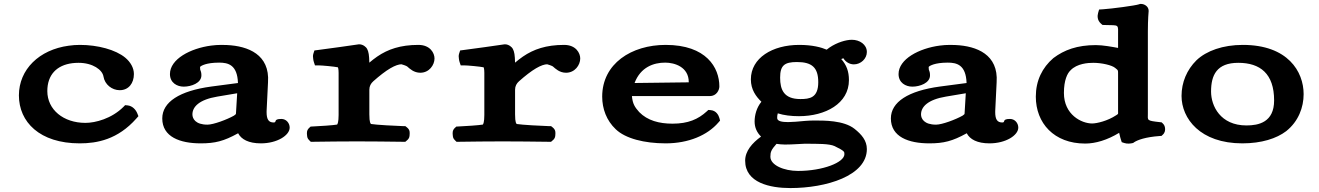

<svg xmlns="http://www.w3.org/2000/svg" viewBox="-20 -718 6700 975"><path d="M682.9 -128 677.2 -142.3C670.4 -159.4 653.4 -180.5 627.3 -182.9L615.4 -184L607 -175.4C546.8 -115.5 464.5 -94 413.7 -94C302.2 -94 220.3 -161 220.3 -255.5C220.3 -338.8 268.8 -387.1 347.1 -397.1C357.1 -398.3 367.7 -399 378.9 -399C451 -399 500 -363.4 505.4 -329.6C511.9 -288.7 548.7 -260 588 -260C633.6 -260 660 -295.8 660 -342C660 -373 642.9 -402.8 616 -425.2C567.6 -465.4 476.7 -490 385.9 -490C366.5 -490 347.4 -488.6 328.8 -485.9C179.2 -465.7 76 -365.5 76 -233.5C76 -99 181.1 10 384.7 10C472.3 10 577.9 -9 672.7 -116.5Z M1178.3 -142.3C1178 -138.3 1177.2 -136.5 1168 -130.7C1133.1 -111 1064 -85 1033.4 -85C972.3 -85 957.1 -115.7 957.1 -137C957.1 -176 992.3 -212.2 1083.3 -227.4L1184.4 -244.4ZM1304.8 10C1387.6 10 1451 -30.9 1451 -70C1451 -92.9 1433.6 -114 1409 -114C1365.5 -114 1388.2 -96 1370 -96C1344.6 -96 1333.7 -110.8 1333.8 -149.4C1333.8 -151.9 1333.8 -154.5 1334 -157.1L1341 -299.8C1350.9 -441.2 1239.8 -484.2 1132.7 -489.3C1123.1 -489.8 1113.6 -490 1104.1 -490C1086.7 -490 1069.3 -488.8 1052.2 -486.5C947.2 -472.7 843 -417.9 843 -342C843 -297.4 879.3 -278 913 -278C950.9 -278 1002.7 -296.3 1002.7 -335C1002.7 -346.2 1001.5 -352.7 996.7 -364.2C996.4 -365.8 995.8 -370.9 995.8 -378C995.8 -379.6 1014.1 -395.5 1068.8 -399.2C1076.9 -399.7 1085 -400 1092.7 -400C1138.4 -400 1185.3 -389.2 1188.4 -296.4L1052.6 -278.5C891.9 -256.6 804 -200 804 -116.6C804 -22.7 894.4 10 999.2 10C1072.4 10 1116.7 -1.4 1187 -40.1C1187.9 -40.6 1188.3 -40.8 1189.2 -41.4C1205.2 -10.4 1242.5 10 1304.8 10Z M1844 -470.2C1840.5 -477.5 1824.6 -493 1804.3 -493H1801.9L1799.6 -492.6C1749.7 -485.2 1661 -472.7 1592.2 -463.8L1576.7 -461.8L1571.8 -446.9C1567.9 -435.3 1569.5 -427.6 1570.4 -419.8C1571.1 -413.8 1571.9 -408.7 1573.8 -403.1L1579.5 -386H1597.5C1614.6 -386 1678.6 -380 1696 -376.2C1696 -376.2 1699.5 -369.2 1699.5 -348V-134.1C1699.5 -98 1694 -87.3 1691.9 -85.4C1673.2 -81.9 1602.3 -77.2 1567.3 -75.7L1557.6 -75.3L1550.8 -69.3C1535.8 -56 1538.3 -40.8 1539.3 -30.9C1540 -24.1 1540.1 -14.8 1550.8 -5.3L1558.4 2.2L1569.1 2C1610.5 1 1746.6 0 1791.8 0C1838.2 0 1977.5 1 2025.9 2L2038.1 2.2L2046.7 -5.3C2060.1 -16 2059.6 -26.8 2060.1 -34.5C2060.7 -44 2062.8 -58.1 2046.7 -70.9L2038.7 -77.3L2027.4 -77.5C1993.1 -78.3 1887.8 -84.1 1864.3 -88.3C1862 -89.6 1855.6 -94.8 1855.6 -137.4V-262.5C1855.6 -280.5 1863.2 -294.3 1875.7 -305.4C1907.4 -333.5 1936.8 -356.3 1962.1 -371.2C1986.8 -385.7 2005.8 -391.5 2018.5 -391.6C2021.1 -391.6 2043.4 -383.7 2047.4 -380.7C2060.4 -369.4 2081.3 -348.6 2114.5 -348.6C2159 -348.6 2186.5 -387.5 2186.5 -421.1C2186.5 -447.8 2165.4 -490 2104.5 -490C2013.5 -490 1949.6 -467.8 1895.6 -430.8C1881.7 -421.3 1868.6 -410.9 1855.5 -399.8C1854.8 -437.1 1852 -455.5 1844 -470.2Z M2584 -470.2C2580.5 -477.5 2564.6 -493 2544.3 -493H2541.9L2539.6 -492.6C2489.7 -485.2 2401 -472.7 2332.2 -463.8L2316.7 -461.8L2311.8 -446.9C2307.9 -435.3 2309.5 -427.6 2310.4 -419.8C2311.1 -413.8 2311.9 -408.7 2313.8 -403.1L2319.5 -386H2337.5C2354.6 -386 2418.6 -380 2436 -376.2C2436 -376.2 2439.5 -369.2 2439.5 -348V-134.1C2439.5 -98 2434 -87.3 2431.9 -85.4C2413.2 -81.9 2342.3 -77.2 2307.3 -75.7L2297.6 -75.3L2290.8 -69.3C2275.8 -56 2278.3 -40.8 2279.3 -30.9C2280 -24.1 2280.1 -14.8 2290.8 -5.3L2298.4 2.2L2309.1 2C2350.5 1 2486.6 0 2531.8 0C2578.2 0 2717.5 1 2765.9 2L2778.1 2.2L2786.7 -5.3C2800.1 -16 2799.6 -26.8 2800.1 -34.5C2800.7 -44 2802.8 -58.1 2786.7 -70.9L2778.7 -77.3L2767.4 -77.5C2733.1 -78.3 2627.8 -84.1 2604.3 -88.3C2602 -89.6 2595.6 -94.8 2595.6 -137.4V-262.5C2595.6 -280.5 2603.2 -294.3 2615.7 -305.4C2647.4 -333.5 2676.8 -356.3 2702.1 -371.2C2726.8 -385.7 2745.8 -391.5 2758.5 -391.6C2761.1 -391.6 2783.4 -383.7 2787.4 -380.7C2800.4 -369.4 2821.3 -348.6 2854.5 -348.6C2899 -348.6 2926.5 -387.5 2926.5 -421.1C2926.5 -447.8 2905.4 -490 2844.5 -490C2753.5 -490 2689.6 -467.8 2635.6 -430.8C2621.7 -421.3 2608.6 -410.9 2595.5 -399.8C2594.8 -437.1 2592 -455.5 2584 -470.2Z M3357.9 -400C3405.7 -400 3477.6 -378.1 3477.6 -301C3477.6 -300.9 3477.6 -300.7 3477.4 -299.9L3202.4 -296.5C3233 -377.6 3299.9 -400 3357.9 -400ZM3577 -159.7 3569.1 -152.4C3525.4 -112.5 3474.8 -90 3395.1 -90C3327.2 -90 3268 -105.9 3226.2 -148.6C3203.4 -174 3192.5 -190.9 3189 -230H3584C3618.8 -230 3633 -260.7 3633 -279.3C3633 -374.5 3566.9 -490 3360.2 -490C3186.8 -490 3038 -394.9 3038 -227.3C3038 -166.1 3059.8 -105.9 3106.9 -61.6C3155.8 -14.4 3252.7 10 3360.2 10C3477.3 10 3572.7 -31.6 3627.9 -95.7L3636.6 -105.7L3633.1 -118.6C3629.4 -132.1 3617.5 -157 3587.7 -158.9Z M4044.2 -215C3960.5 -215 3941.6 -262.5 3941.6 -323.6C3941.6 -385.3 3963 -403 4026.9 -403C4102.6 -403 4135.2 -375.5 4135.2 -300.6C4135.2 -220.9 4091.6 -215 4044.2 -215ZM3965.8 16C4010.2 16 4047.9 12 4063.8 12C4133.5 12 4190.9 11.4 4218.3 24C4269.3 49.1 4268 52.4 4268 65C4268 107 4158 150 4032.7 150C3961.4 150 3892.1 120.9 3892.1 78C3892.1 53.3 3896.6 42.3 3923.2 12.5C3935.1 14.3 3952 16 3965.8 16ZM4382 -454C4382 -492.1 4345.2 -516 4306 -516C4276.3 -516 4231.2 -503 4192 -476.4C4186.9 -472.9 4184 -470.8 4178 -465.8C4151.4 -477.2 4106.6 -490 4038.4 -490C3902.5 -490 3793 -423.8 3793 -314.8C3793 -262.9 3819 -227.8 3846.5 -201.3C3821.9 -171.4 3812 -133.3 3812 -100.8C3812 -70.5 3823.6 -45.1 3844.7 -24.4C3799.4 8.5 3764 49.1 3764 98C3764 210.8 3891.4 237 3993.5 237C4175.3 237 4382 174.9 4382 39C4382 -4.6 4354.8 -35.5 4319.6 -63.6C4264.5 -107.6 4162.4 -106 4113.3 -106C4086.5 -106 4054.4 -103 4021.1 -99.9C4002 -99 3985.7 -98 3982 -98C3948.9 -98 3926.6 -103.1 3926.6 -118.7C3926.6 -127.3 3927.1 -134.5 3929.7 -142.4C3961.1 -132.4 3997.5 -128 4037.3 -128C4171.5 -128 4291 -192.2 4291 -311.2C4291 -355.5 4278.7 -387.9 4251.9 -418.2C4255.6 -420 4261.1 -421.8 4262.4 -422.1C4262.6 -422 4262.9 -421.8 4263.7 -420.9C4272.1 -406.5 4291.6 -391.1 4316 -391.1C4351.7 -391.1 4382 -420.1 4382 -454Z M4878.3 -142.3C4878 -138.3 4877.2 -136.5 4868 -130.7C4833.1 -111 4764 -85 4733.4 -85C4672.3 -85 4657.1 -115.7 4657.1 -137C4657.1 -176 4692.3 -212.2 4783.3 -227.4L4884.4 -244.4ZM5004.8 10C5087.6 10 5151 -30.9 5151 -70C5151 -92.9 5133.6 -114 5109 -114C5065.5 -114 5088.2 -96 5070 -96C5044.6 -96 5033.7 -110.8 5033.8 -149.4C5033.8 -151.9 5033.8 -154.5 5034 -157.1L5041 -299.8C5050.9 -441.2 4939.8 -484.2 4832.7 -489.3C4823.1 -489.8 4813.6 -490 4804.1 -490C4786.7 -490 4769.3 -488.8 4752.2 -486.5C4647.2 -472.7 4543 -417.9 4543 -342C4543 -297.4 4579.3 -278 4613 -278C4650.9 -278 4702.7 -296.3 4702.7 -335C4702.7 -346.2 4701.5 -352.7 4696.7 -364.2C4696.4 -365.8 4695.8 -370.9 4695.8 -378C4695.8 -379.6 4714.1 -395.5 4768.8 -399.2C4776.9 -399.7 4785 -400 4792.7 -400C4838.4 -400 4885.3 -389.2 4888.4 -296.4L4752.6 -278.5C4591.9 -256.6 4504 -200 4504 -116.6C4504 -22.7 4594.4 10 4699.2 10C4772.4 10 4816.7 -1.4 4887 -40.1C4887.9 -40.6 4888.3 -40.8 4889.2 -41.4C4905.2 -10.4 4942.5 10 5004.8 10Z M5672.6 -7.6 5676.4 4 5689.8 8.4C5704.5 13.2 5720.7 10.9 5728.3 9.3L5734.4 7.9L5739.4 4.3C5757.2 -7.4 5796.4 -22 5869 -27.3L5878.2 -27.9L5884.7 -33.9C5896.5 -44.7 5897.4 -57.7 5896.2 -67.7C5895.3 -74.9 5893 -83.6 5884.7 -91.2L5878.6 -96.8L5870 -97.7C5800.6 -105.5 5809 -106.1 5809 -142V-558C5809 -620.8 5812.8 -659.5 5812.9 -660.6L5813 -661.8V-663C5813 -686.3 5790.2 -698 5774.8 -698H5769.3L5764.2 -696.2C5744.8 -689.4 5624.1 -673.7 5581.7 -670.9L5561.3 -669.6L5556.3 -652.1C5552 -637 5551.8 -614.8 5570.6 -598.3L5578.5 -591.4L5589.5 -591C5665.8 -588.3 5657.7 -598.5 5657.7 -534V-474.6C5630.4 -479.7 5581.1 -489 5545.2 -489C5450 -489 5384.2 -464.5 5329.2 -423.1C5272.6 -374.7 5240 -308.4 5240 -227.2C5240 -93.3 5332 11 5490.7 11C5543.6 11 5603.5 -7.1 5663.2 -43.5C5666.9 -25.5 5672 -9.5 5672.6 -7.6ZM5647 -132.1C5605.4 -104.5 5550.6 -91 5525.9 -91C5472.3 -91 5382.7 -135.4 5382.7 -245.9C5382.7 -312.1 5400.8 -345.9 5415.3 -359.9L5415.7 -360.3L5416.1 -360.7C5449.1 -395.9 5507 -399 5531.6 -399C5575.5 -399 5627.6 -386.7 5643.1 -372.9C5658.9 -359.4 5657.7 -364.5 5657.7 -335.3V-152.9C5657.7 -136.8 5660.3 -141 5647 -132.1Z M6288.8 10C6386 10 6462.5 -14.6 6511.5 -52C6574 -101.7 6600 -173.1 6600 -240C6600 -354.5 6519.7 -490 6291.2 -490C6190.6 -490 6106.6 -460.4 6055.7 -411.8C6007.1 -363.7 5980 -300 5980 -230.9C5980 -116.2 6074.6 10 6288.8 10ZM6450.1 -208C6450.1 -97 6371.5 -81 6309.6 -81C6177.2 -81 6129.9 -180.1 6129.9 -253C6129.9 -336.8 6158.9 -399 6268.1 -399C6379.4 -399 6450.1 -343.8 6450.1 -208Z"/></svg>

Font: Linux Libertine Mono O 
Style: Mono Bold
Weight: 400
Designer: Philipp H. Poll
Foundry: Philipp H. Poll
Version: Version 5.1.7